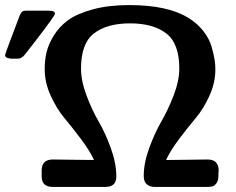

<svg xmlns="http://www.w3.org/2000/svg" viewBox="-25 -736 930 756"><path d="M-5 -519Q-5 -524 53 -676Q58 -687 62.5 -690.5Q67 -694 78 -694H168Q169 -694 172.5 -693.5Q176 -693 177.5 -693Q179 -693 181.5 -692.5Q184 -692 185.5 -691Q187 -690 188.5 -689Q190 -688 190.5 -686Q191 -684 191 -681Q191 -674 118 -579Q90 -543 72 -520Q60 -505 45 -505H19Q-5 -507 -5 -519ZM139 -45V-64Q139 -108 183 -108Q187 -108 260 -107Q333 -106 345 -106Q329 -142 293.5 -189Q258 -236 228 -272Q198 -308 174.5 -359.5Q151 -411 151 -464Q151 -498 158 -529Q165 -560 186.5 -595.5Q208 -631 243 -656.5Q278 -682 340 -699Q402 -716 484 -716Q635 -716 716 -666Q751 -645 775 -614.5Q799 -584 808 -552.5Q817 -521 820 -501Q823 -481 823 -463Q823 -410 799.5 -358.5Q776 -307 746 -271.5Q716 -236 680.5 -189Q645 -142 629 -106Q647 -106 716.5 -107Q786 -108 792 -108Q836 -108 836 -64Q836 -62 835.5 -58Q835 -54 835 -52V-44Q835 -24 826.5 -13.5Q818 -3 809.5 -1.5Q801 0 788 0H583Q566 0 553.5 -10Q541 -20 541 -43Q541 -95 563 -154.5Q585 -214 611 -259Q637 -304 659 -361Q681 -418 681 -466Q681 -565 629.5 -604.5Q578 -644 487 -644Q396 -644 345 -604.5Q294 -565 294 -466Q294 -418 315.5 -360.5Q337 -303 363.5 -257.5Q390 -212 411.5 -152.5Q433 -93 433 -41Q433 0 390 0H187Q177 0 170.5 -1Q164 -2 156 -6Q148 -10 143.5 -19.5Q139 -29 139 -45Z"/></svg>

Font: CMU Sans Serif
Style: Bold
Weight: 700
Version: Version 0.7.0